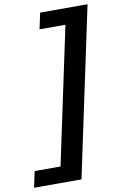

<svg xmlns="http://www.w3.org/2000/svg" viewBox="-144 -767 661 1045"><g transform="rotate(-10 187.0 -244.5)"><path d="M100 222 298 -711H417L219 222ZM-43 222 -24 133H198L191 222ZM136 -622 155 -711H370L363 -622Z"/></g></svg>

Font: Ysabeau Office ExtraBold
Style: Italic
Weight: 800
Italic angle: -12°
Designer: Christian Thalmann (Catharsis Fonts)
Version: Version 2.001;gftools[0.9.30]; featfreeze: tnum,lnum,ss02